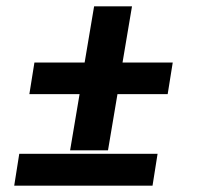

<svg xmlns="http://www.w3.org/2000/svg" viewBox="-20 -588 640 608"><path d="M202 -112 232 -290H73L89 -390H248L278 -568H398L368 -390H527L511 -290H352L322 -112ZM463 0H25L41 -101H479Z"/></svg>

Font: Iosevka Aile Oblique
Style: Bold
Weight: 700
Italic angle: -9°
Designer: Belleve Invis
Foundry: Belleve Invis
Version: Version 31.1.0; ttfautohint (v1.8.4)